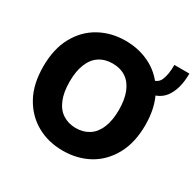

<svg xmlns="http://www.w3.org/2000/svg" viewBox="-164 -939 1153 1132"><g transform="rotate(30 413.0 -373.5)"><path d="M712.4 -757.3H814.5Q814.5 -651.9 770 -591.8Q726.6 -533.2 627.4 -533.2V-613.8Q677.7 -613.8 695.3 -651.9Q712.4 -690.4 712.4 -757.3ZM741.7 -363.8Q741.7 -244.1 695.3 -160.2Q648.9 -76.2 570.8 -33.2Q492.2 9.8 394 9.8Q295.4 9.8 217.8 -33.7Q139.2 -77.6 93.3 -160.6Q47.4 -243.2 47.4 -363.8Q47.4 -483.9 93.3 -566.9Q139.6 -650.9 217.8 -693.8Q296.4 -737.3 394 -737.3Q491.2 -737.3 570.8 -693.8Q648.9 -650.9 695.3 -566.9Q741.7 -482.9 741.7 -363.8ZM542 -483.9Q521.5 -533.7 484.4 -558.1Q446.3 -583 394 -583Q342.3 -583 304.2 -558.1Q266.6 -533.7 246.6 -483.9Q226.6 -436 226.6 -363.8Q226.6 -291.5 246.6 -243.7Q266.6 -193.8 304.2 -169.4Q343.3 -144 394 -144Q445.3 -144 484.4 -169.4Q521.5 -193.8 542 -243.7Q562 -293.5 562 -363.8Q562 -434.1 542 -483.9Z"/></g></svg>

Font: My Font
Style: Regular
Weight: 500
Designer: Rasmus Andersson
Foundry: rsms
Version: Version 0.001